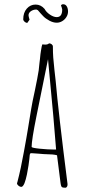

<svg xmlns="http://www.w3.org/2000/svg" viewBox="-20 -875 401 904"><path d="M108.4 -767.1 119.1 -782.2Q114.3 -798.3 114.3 -803.2Q114.3 -814.5 125.5 -822.3Q136.7 -830.1 151.4 -830.1L158.2 -827.1Q174.3 -808.1 183.6 -798.8Q194.3 -787.6 212.4 -777.8Q230.5 -768.1 247.1 -768.1Q260.7 -768.1 272.9 -775.4Q285.2 -782.7 292.7 -794.9Q300.3 -807.1 300.3 -820.8Q300.3 -835 294.4 -845Q288.6 -855 277.3 -855Q270 -855 267.1 -849.1Q268.1 -845.2 270.5 -840.3Q272.9 -833 272.9 -830.1Q272.9 -794.4 247.1 -794.4Q232.4 -794.4 214.8 -806.4Q197.3 -818.4 189.9 -833Q172.4 -853.5 147.5 -853.5Q123 -853.5 106.2 -834.5Q89.4 -815.4 89.4 -784.2Q89.4 -778.3 95.7 -772.7Q102.1 -767.1 108.4 -767.1ZM162.6 -151.4Q188 -148.9 199.2 -148.9Q230.5 -148.9 248.5 -144L265.1 -13.2Q266.6 -2.4 268.6 2Q270.5 6.3 274.9 7.6Q279.3 8.8 290 8.8Q297.9 4.4 297.9 -5.9V-8.8Q254.4 -352.1 242.2 -493.2L236.3 -545.9Q232.4 -580.1 230.7 -603.8Q229 -627.4 229 -655.8Q229 -662.1 223.4 -666.5Q217.8 -670.9 210.9 -670.9Q205.1 -665 192.9 -665Q189 -665 186 -665.5L179.2 -666Q176.8 -661.6 172.9 -636.2Q170.4 -622.6 168 -595.7L166 -579.6L162.1 -543Q157.2 -511.2 144.5 -450.2Q131.3 -390.6 127 -362.8L116.2 -296.9L110.4 -261.7Q106.9 -239.3 103.5 -221.2L92.3 -159.2Q78.6 -82 62 -18.1L61 -15.1L60.1 -12.2Q60.1 -6.3 66.9 -0.7Q73.7 4.9 80.1 4.9Q87.9 4.9 95.2 -12.2Q101.6 -28.8 106.9 -54.2Q115.7 -100.6 118.2 -126L120.1 -146Q120.6 -146.5 120.6 -147.5Q120.6 -148.4 121.1 -149.4Q121.6 -151.9 123 -152.8Q124.5 -153.8 127.9 -153.8Q137.2 -153.8 162.6 -151.4ZM151.9 -329.1Q154.3 -338.9 206.1 -596.2Q236.8 -275.9 244.1 -170.9H233.9Q206.1 -170.9 167.5 -174.8Q128.9 -178.7 128.9 -183.6Q128.9 -215.3 151.9 -329.1Z"/></svg>

Font: Amatica SC
Style: Regular
Weight: 400
Designer: Vernon Adams, Ben Nathan
Foundry: newtypography
Version: Version 2.001